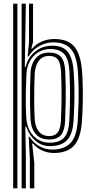

<svg xmlns="http://www.w3.org/2000/svg" viewBox="-20 -820 509 1040"><path d="M141.6 200V38.9L135.3 -79.3H140.7Q158.7 -48.2 191.5 -29Q224.3 -9.8 263 -9.8Q326.8 -9.8 361.1 -44.3Q395.3 -78.7 401.1 -164.3Q403.9 -208.8 405.2 -253.2Q406.4 -297.7 405.7 -342.3Q404.9 -387 401.9 -432.4Q395.5 -519.7 363.5 -555.1Q331.5 -590.6 268.8 -590.6Q228.6 -590.6 192.2 -570Q155.7 -549.4 135.3 -514.4H130.1L137.1 -593.7V-800H159L158.9 -592.4L149.6 -556.4H154.3Q173.7 -581.1 206.1 -594.9Q238.5 -608.7 273.8 -608.7Q347.3 -608.7 382.3 -567.8Q417.4 -526.9 424.6 -433.1Q427.6 -388 428.4 -344.8Q429.2 -301.7 428.1 -257.4Q427 -213 423.9 -164.6Q417.4 -70.7 380.7 -31Q344 8.7 271.8 8.7Q239.4 8.7 209.6 -4.2Q179.7 -17.1 159.5 -42.5H154L165.8 63V200ZM51.3 200V-800H74.2V200ZM97.1 200V-800H120L114.3 -458.3L119.4 -458.2Q131.2 -509.7 170.9 -541.1Q210.5 -572.5 263.2 -572.5Q320 -572.5 346.7 -539.8Q373.5 -507 379 -433.1Q382.1 -388.5 382.9 -346Q383.8 -303.4 382.6 -259.1Q381.5 -214.7 378.3 -164.7Q373.6 -93.9 344.2 -61.8Q314.7 -29.8 254.2 -28.4Q206.1 -27.5 171.5 -57.8Q136.8 -88 122.4 -133.7H117.1L120 14.7V200ZM249.5 -47Q301.5 -47 326.8 -74.4Q352.2 -101.8 355.4 -165Q359.3 -242.6 359.3 -304.2Q359.3 -365.8 356.2 -431.6Q352.9 -499.3 328.1 -526.8Q303.3 -554.4 252.3 -554.4Q216.2 -554.4 187.9 -537.2Q159.6 -520.1 142.7 -490.2Q125.8 -460.3 123.5 -421.9Q121.5 -382.1 120.4 -338.1Q119.2 -294.1 119.8 -252Q120.3 -209.9 122.9 -175.5Q125.9 -139.8 141.8 -110.6Q157.7 -81.4 185.2 -64.2Q212.6 -47 249.5 -47ZM246.6 -64.4Q198.8 -64.4 173.3 -94.5Q147.8 -124.6 145.1 -175.5Q143.2 -213.3 142.7 -255.6Q142.1 -297.9 142.9 -340.6Q143.6 -383.4 145.2 -422.1Q147.7 -474.2 173.7 -504.7Q199.7 -535.3 246.3 -535.3Q289.6 -535.3 310.3 -511.8Q330.9 -488.4 333.5 -432.2Q335.4 -388.7 336 -347.5Q336.5 -306.3 335.7 -262.1Q334.9 -217.9 332.6 -165Q330.6 -114.5 311.1 -89.4Q291.6 -64.4 246.6 -64.4ZM246.5 -82.9Q276.9 -82.9 292.3 -102.3Q307.7 -121.8 309.9 -165.5Q313.5 -242.9 313.5 -305.4Q313.5 -367.8 310.6 -432.1Q308.4 -478.3 293.3 -497.7Q278.2 -517.1 246.2 -517.1Q209.8 -517.1 190.1 -490.7Q170.5 -464.3 168 -421.4Q166.4 -389.7 165.6 -347.3Q164.8 -305 165.3 -259.9Q165.9 -214.9 168 -175Q170.3 -133.1 190.2 -108Q210.1 -82.9 246.5 -82.9Z"/></svg>

Font: Big Shoulders Inline Text Thin
Style: Regular
Weight: 100
Designer: Patric King
Foundry: XO Type Co
Version: Version 2.002